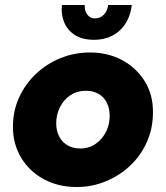

<svg xmlns="http://www.w3.org/2000/svg" viewBox="-20 -739 666 772"><path d="M288 13Q215 13 157 -18Q99 -49 65.5 -104Q32 -159 32 -229Q32 -293 57 -347.5Q82 -402 125 -442.5Q168 -483 224 -505.5Q280 -528 342 -528Q414 -528 471.5 -497Q529 -466 562.5 -411.5Q596 -357 595 -286Q595 -223 570.5 -168Q546 -113 503.5 -73Q461 -33 405.5 -10Q350 13 288 13ZM303 -142Q338 -142 364.5 -160.5Q391 -179 406 -208.5Q421 -238 421 -273Q421 -303 409.5 -326Q398 -349 376.5 -361.5Q355 -374 325 -374Q290 -374 263 -356Q236 -338 221 -308Q206 -278 206 -243Q206 -214 217.5 -191Q229 -168 251 -155Q273 -142 303 -142ZM358 -579Q309 -579 279 -599.5Q249 -620 237 -652Q225 -684 229 -719H321Q320 -703 325 -691Q330 -679 339.5 -672Q349 -665 362 -665Q383 -665 397.5 -680Q412 -695 415 -719H510Q502 -654 461.5 -616.5Q421 -579 358 -579Z"/></svg>

Font: MuseoModerno Thin ExtraBold
Style: Italic
Weight: 800
Italic angle: -9°
Version: Version 1.003